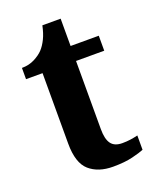

<svg xmlns="http://www.w3.org/2000/svg" viewBox="-128 -735 661 819"><g transform="rotate(-20 202.5 -325.0)"><path d="M243 10Q176 10 136 -25Q96 -60 96 -148V-468H21V-519Q53 -519 78.5 -532Q104 -545 119 -561Q134 -577 146 -601.5Q158 -626 165 -660H248V-536H376V-468H248V-158Q248 -113 263.5 -92Q279 -71 314 -71Q334 -71 351.5 -73.5Q369 -76 385 -80V-15Q369 -8 332.5 1Q296 10 243 10Z"/></g></svg>

Font: Noto Serif Vithkuqi
Style: Regular
Weight: 400
Version: Version 1.005